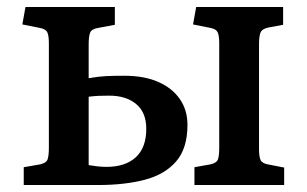

<svg xmlns="http://www.w3.org/2000/svg" viewBox="-20 -530 879 550"><path d="M48 0V-51L94 -59Q113 -63 116.5 -74Q120 -85 120 -107V-406Q120 -428 115.5 -437.5Q111 -447 94 -450L44 -460L53 -510H309V-459L261 -450Q242 -447 238 -436Q234 -425 234 -403V-306Q263 -311 284 -312Q305 -313 336 -313Q393 -313 433 -295.5Q473 -278 495 -246.5Q517 -215 517 -172Q517 -105 484.5 -67.5Q452 -30 394.5 -15Q337 0 261 0ZM285 -52Q339 -52 369 -79.5Q399 -107 399 -161Q399 -208 370 -232Q341 -256 293 -256Q275 -256 263.5 -255.5Q252 -255 234 -253V-57Q248 -55 259 -53.5Q270 -52 285 -52ZM537 0V-51L582 -59Q601 -63 604.5 -74Q608 -85 608 -107V-406Q608 -428 603.5 -437.5Q599 -447 583 -450L533 -460L542 -510H791V-459L748 -451Q730 -447 726 -436Q722 -425 722 -404V-102Q722 -81 726.5 -71.5Q731 -62 748 -59L794 -50V0Z"/></svg>

Font: Literata 18pt Medium
Style: Regular
Weight: 500
Designer: Latin by Veronika Burian and Jose Scaglione. Greek by Irene Vlachou. Cyrillic by Vera Evstafieva.
Foundry: TypeTogether
Version: Version 3.103;gftools[0.9.29]